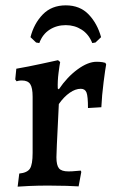

<svg xmlns="http://www.w3.org/2000/svg" viewBox="-20 -694 436 718"><path d="M102 -122V-332Q102 -366 93 -379.5Q84 -393 62 -393Q55 -393 49.5 -392Q44 -391 42 -390L37 -397L41 -437Q87 -445 135 -455.5Q183 -466 197 -469L205 -462Q203 -453 199 -422Q195 -391 196 -363L200 -360Q231 -406 270 -434.5Q309 -463 341 -463Q354 -463 363 -461.5Q372 -460 374 -459L377 -453Q374 -438 367.5 -387.5Q361 -337 359 -293L309 -290Q309 -334 303.5 -348Q298 -362 282 -362Q262 -362 240.5 -347Q219 -332 200 -305Q199 -277 195.5 -211.5Q192 -146 191 -106Q191 -76 200.5 -64.5Q210 -53 236 -53Q250 -53 263.5 -54.5Q277 -56 282 -56L284 -51L274 3Q262 2 229 1Q196 0 160 0Q123 0 89 1.5Q55 3 46 4L52 -45Q82 -48 92 -63.5Q102 -79 102 -122ZM127 -533 115 -535 94 -555Q107 -606 140 -640Q173 -674 226 -674Q279 -674 311.5 -640Q344 -606 358 -555L337 -535L325 -533Q312 -566 285.5 -583Q259 -600 226 -600Q192 -600 165.5 -583Q139 -566 127 -533Z"/></svg>

Font: Alegreya Medium
Style: Regular
Weight: 500
Designer: Juan Pablo del Peral
Foundry: Huerta Tipografica
Version: Version 2.007; ttfautohint (v1.6)